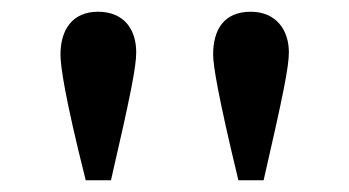

<svg xmlns="http://www.w3.org/2000/svg" viewBox="-20 -711 595 327"><path d="M169 -404C203 -551 212 -598 212 -622C212 -661 191 -691 147 -691C103 -691 83 -660 83 -618C83 -599 90 -547 126 -404ZM429 -404C463 -552 472 -598 472 -622C472 -659 451 -691 407 -691C361 -691 343 -660 343 -618C343 -600 351 -549 386 -404Z"/></svg>

Font: XITS Math
Style: Bold
Weight: 700
Designer: MicroPress Inc., with final additions and corrections provided by Coen Hoffman, Elsevier (retired)
Version: Version 1.302